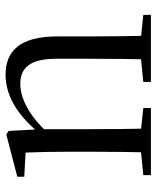

<svg xmlns="http://www.w3.org/2000/svg" viewBox="45 -616 571 701"><g transform="rotate(-90 330.5 -265.5)"><path d="M41.7 0H286.7V-27.8L182.8 -38.6H150.4L41.7 -27.8ZM123.9 0H212.3C210.3 -48.6 209.3 -160.9 209.3 -228.5V-403.1L202.9 -519.8L189.9 -528L35.8 -487.9V-462.4L123.9 -457.5C126.1 -407.9 127.1 -357.6 127.1 -289.4V-228.5C127.1 -160.9 126.1 -48.6 123.9 0ZM381.8 0H626.8V-27.8L522.3 -38.6H489.3L381.8 -27.8ZM463.5 0H551.2C549.2 -48.6 548 -158.7 548 -228.5V-342.4C548 -477.3 495.6 -530.6 408.5 -530.6C338.5 -530.6 266.6 -495.3 193.8 -406H183.7L192.2 -372.4C264.6 -452.6 329.3 -476.9 374.6 -476.9C432.7 -476.9 466.5 -442.6 466.5 -344.3V-228.5C466.5 -158.7 465.5 -48.6 463.5 0Z"/></g></svg>

Font: Source Han Serif TW VF
Style: Regular
Weight: 250
Designer: Ryoko NISHIZUKA 西塚涼子 (kana & ideographs); Frank Grießhammer (Latin, Greek & Cyrillic); Wenlong ZHANG 张文龙 (bopomofo); San
Foundry: Adobe
Version: Version 2.002;hotconv 1.1.0;makeotfexe 2.6.0